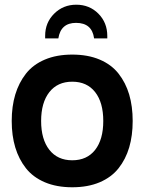

<svg xmlns="http://www.w3.org/2000/svg" viewBox="-20 -772 654 816"><path d="M189.7 -380.4Q154.8 -335.9 154.8 -257.8Q154.8 -179.7 189.7 -135.3Q224.6 -90.8 287.1 -90.8Q349.6 -90.8 384.3 -135Q418.9 -179.2 418.9 -257.8Q418.9 -336.4 384.3 -380.6Q349.6 -424.8 287.1 -424.8Q224.6 -424.8 189.7 -380.4ZM44.9 -145.5Q29.8 -195.8 29.8 -257.8Q29.8 -319.8 44.9 -370.1Q60.1 -420.4 90.3 -459Q120.6 -497.6 170.7 -518.8Q220.7 -540 287.1 -540Q353.5 -540 403.6 -518.8Q453.6 -497.6 483.9 -459Q514.2 -420.4 529.1 -370.1Q543.9 -319.8 543.9 -257.8Q543.9 -195.8 529.1 -145.5Q514.2 -95.2 483.9 -56.9Q453.6 -18.6 403.6 2.7Q353.5 23.9 287.1 23.9Q220.7 23.9 170.7 2.7Q120.6 -18.6 90.3 -56.9Q60.1 -95.2 44.9 -145.5ZM304.2 -752Q360.4 -752 398.2 -713.9Q436 -675.8 436 -619.1V-608.9H379.9Q371.1 -674.8 303.2 -674.8Q238.3 -674.8 228 -608.9H171.9V-620.1Q171.9 -675.8 210.2 -713.9Q248.5 -752 304.2 -752Z"/></svg>

Font: Miedinger*
Style: Bold
Weight: 700
Version: Version 001.000